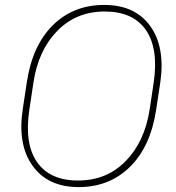

<svg xmlns="http://www.w3.org/2000/svg" viewBox="-20 -741 706 771"><path d="M114.3 -409.7 98.1 -302.2Q77.1 -165 128.4 -90.6Q179.7 -16.1 293.9 -16.1Q408.2 -16.1 484.6 -94Q561 -171.9 581.1 -302.2L597.2 -409.7Q617.2 -545.9 565.9 -620.4Q514.6 -694.8 400.4 -694.8Q286.1 -694.8 210 -616.9Q133.8 -539.1 114.3 -409.7ZM71.3 -302.2 87.4 -408.7Q109.4 -557.6 191.9 -639.4Q274.4 -721.2 398.4 -721.2Q522.5 -721.2 583.5 -636Q644.5 -550.8 623.5 -408.7L607.4 -302.2Q585 -152.8 502.2 -71.3Q419.4 10.3 295.9 10.3Q172.4 10.3 111.1 -75Q49.8 -160.2 71.3 -302.2Z"/></svg>

Font: Roboto-ThinItalic
Style: Italic
Weight: 250
Italic angle: -12°
Designer: Google
Version: Version 1.100141; 2013; ttfautohint (v0.94.14-c901) -l 8 -r 